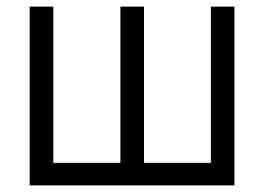

<svg xmlns="http://www.w3.org/2000/svg" viewBox="-20 -560 798 580"><path d="M69.7 0V-540H141V-68H343.7V-540H415V-68H617V-540H688.3V0Z"/></svg>

Font: Hauora
Style: Regular
Weight: 400
Designer: Wayne Shih
Foundry: WCYS
Version: Version 1.001